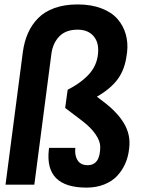

<svg xmlns="http://www.w3.org/2000/svg" viewBox="-20 -833 653 866"><path d="M273.9 -346.2 285.2 -428.2Q353.5 -463.4 388.2 -506.3Q422.9 -549.3 422.9 -607.9Q422.9 -648.9 398.2 -674.1Q373.5 -699.2 330.1 -699.2Q276.9 -699.2 247.6 -668.9Q218.3 -638.7 211.9 -590.8L134.8 0H4.9L83 -598.1Q89.4 -645.5 106.2 -683.6Q123 -721.7 152.1 -751.2Q181.2 -780.8 226.3 -796.9Q271.5 -813 330.1 -813Q391.1 -813 437.3 -795.4Q483.4 -777.8 509.8 -747.6Q536.1 -717.3 547.1 -679Q558.1 -640.6 553.2 -597.2L551.8 -587.9Q543.5 -519.5 510.7 -475.6Q478 -431.6 417 -397L445.8 -375Q508.3 -328.1 538.8 -277.3Q569.3 -226.6 563 -168L562 -159.2Q558.1 -125 544.9 -95Q531.7 -64.9 509 -40.3Q486.3 -15.6 450.4 -1.2Q414.6 13.2 370.1 13.2Q181.2 13.2 200.2 -157.2L201.2 -166H319.8Q315.9 -131.8 330.1 -109.9Q344.2 -87.9 375 -87.9Q432.1 -87.9 432.1 -170.9Q432.1 -195.8 411.6 -226.3Q391.1 -256.8 353 -286.1Z"/></svg>

Font: Cooper Hewitt
Style: Semibold Italic
Weight: 710
Designer: Village Type and Design LLC
Foundry: Cooper Hewitt Smithsonian Design Museum
Version: 1.000